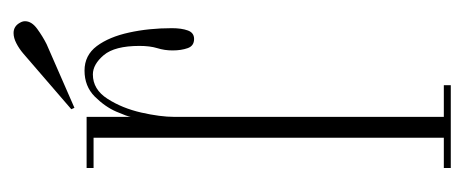

<svg xmlns="http://www.w3.org/2000/svg" viewBox="-216 -452 668 276"><g transform="rotate(-90 118.0 -314.0)"><path d="M14.5 0V-10H58V-513.5H14.5V-523.5H88V-460Q88.5 -464.5 95.5 -480.8Q102.5 -497 117.2 -511.8Q132 -526.5 154.5 -526.5Q176.5 -526.5 189.8 -508.8Q203 -491 209.2 -462.5Q215.5 -434 215.5 -401Q215.5 -387 212.2 -378Q209 -369 200 -369Q190 -369 186.8 -378.2Q183.5 -387.5 183.5 -400Q183.5 -411.5 186.8 -422Q190 -432.5 190 -447.5Q190 -483 176.8 -498.8Q163.5 -514.5 149 -514.5Q127.5 -514.5 114 -493.5Q100.5 -472.5 94.2 -445Q88 -417.5 88 -397.5V-10H133.5V0ZM101 -541 99 -545.5 179 -614.5Q186 -620.5 193.8 -624.5Q201.5 -628.5 208.5 -628.5Q218.5 -628.5 223.5 -619Q225.5 -615.5 225.5 -612Q225.5 -602.5 214.5 -594.5Q203.5 -586.5 192.5 -581Z"/></g></svg>

Font: Imbue 100pt Thin
Style: Regular
Weight: 100
Designer: Tyler Finck
Foundry: Etcetera Type Company
Version: Version 1.102; ttfautohint (v1.8.3)